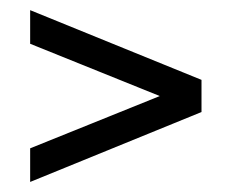

<svg xmlns="http://www.w3.org/2000/svg" viewBox="-20 -467 460 382"><path d="M40 -171.9 297.9 -275.9 40 -379.9V-446.8L380.9 -308.1V-244.1L40 -105Z"/></svg>

Font: D-DIN Condensed
Style: Regular
Weight: 400
Width: 3
Designer: Charles Nix
Foundry: Datto Inc.
Version: Version 1.00